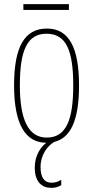

<svg xmlns="http://www.w3.org/2000/svg" viewBox="-20 -680 450 928"><path d="M93 -632H313V-660H93ZM227 228C248 228 260 224 276 215V189C258 200 246 203 228 203C196 203 176 180 176 127C176 70 208 26 242 6C321 -13 362 -98 362 -267C362 -449 314 -542 207 -542C97 -542 48 -451 48 -267C48 -76 105 10 204 10C177 30 148 71 148 130C148 200 183 228 227 228ZM206 -15C117 -15 76 -102 76 -267C76 -434 110 -517 205 -517C301 -517 334 -434 334 -267C334 -103 301 -15 206 -15Z"/></svg>

Font: Noto Serif ExtraCondensed Thin
Style: Regular
Weight: 100
Width: 2
Designer: Monotype Design Team
Foundry: Monotype Imaging Inc.
Version: Version 2.013